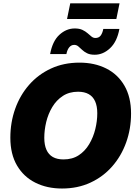

<svg xmlns="http://www.w3.org/2000/svg" viewBox="-20 -1110 810 1141"><path d="M348.6 10.3Q258.8 10.3 189.5 -24.7Q120.1 -59.6 80.8 -127Q41.5 -194.3 41.5 -291.5Q41.5 -382.8 70.3 -463.6Q99.1 -544.4 153.1 -606Q207 -667.5 282.7 -702.6Q358.4 -737.8 452.6 -737.8Q542 -737.8 611.1 -703.1Q680.2 -668.5 719.5 -600.8Q758.8 -533.2 758.8 -435.5Q758.8 -344.2 729.7 -263.4Q700.7 -182.6 646.7 -121.1Q592.8 -59.6 517.3 -24.7Q441.9 10.3 348.6 10.3ZM357.4 -162.6Q410.2 -162.6 448 -187.5Q485.8 -212.4 510.3 -253.7Q534.7 -294.9 546.4 -343Q558.1 -391.1 558.1 -437Q558.1 -479 545.4 -507.6Q532.7 -536.1 507.3 -550.5Q481.9 -564.9 443.8 -564.9Q391.6 -564.9 353.3 -539.8Q314.9 -514.6 290.5 -473.6Q266.1 -432.6 254.6 -384.8Q243.2 -336.9 243.2 -291Q243.2 -249 255.9 -220.2Q268.6 -191.4 293.9 -177Q319.3 -162.6 357.4 -162.6ZM543 -784.7Q515.1 -784.7 497.6 -793.5Q480 -802.2 467.8 -814Q455.6 -825.7 445.1 -834.5Q434.6 -843.3 420.9 -843.3Q403.8 -843.3 391.8 -829.3Q379.9 -815.4 374.5 -788.6H277.8Q292 -865.7 333 -903.3Q374 -940.9 424.3 -940.9Q451.7 -940.9 469.7 -932.4Q487.8 -923.8 500.5 -912.6Q513.2 -901.4 523.7 -892.8Q534.2 -884.3 546.9 -884.3Q567.4 -884.3 578.1 -898.4Q588.9 -912.6 593.8 -938H689.5Q675.8 -862.8 634.3 -823.7Q592.8 -784.7 543 -784.7ZM690.4 -1090.3 671.4 -997.1H378.4L397.5 -1090.3Z"/></svg>

Font: Inter 18pt Black
Style: Italic
Weight: 900
Italic angle: -9.3988°
Designer: Rasmus Andersson
Foundry: rsms
Version: Version 4.001;git-66647c0bb